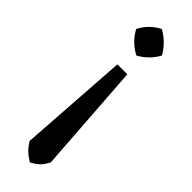

<svg xmlns="http://www.w3.org/2000/svg" viewBox="-252 -729 752 752"><g transform="rotate(45 124.0 -353.5)"><path d="M50 -650Q74 -697 121 -721Q167 -696 195 -648Q170 -602 124 -577Q76 -602 50 -650ZM183 -44Q171 -21 159 -9.5Q147 2 125 14Q104 1 90.5 -12Q77 -25 65 -45L96 -500H151Z"/></g></svg>

Font: Brawler
Style: Regular
Weight: 400
Designer: Oleg Frolov, Haley Fiege
Foundry: Oleg Frolov, Haley Fiege
Version: Version 1.101; ttfautohint (v1.8.3)